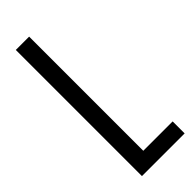

<svg xmlns="http://www.w3.org/2000/svg" viewBox="-262 -830 861 861"><g transform="rotate(-45 168.5 -400.0)"><path d="M59.9 0V-800H144.4V-76H330.6V0Z"/></g></svg>

Font: Big Shoulders Text SC Thin
Style: Regular
Weight: 100
Designer: Patric King
Foundry: XO Type Co
Version: Version 2.002